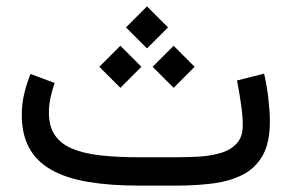

<svg xmlns="http://www.w3.org/2000/svg" viewBox="-20 -582 915 602"><path d="M531.2 0Q593.8 0 647.2 -6.8Q700.7 -13.7 741 -34.2Q781.2 -54.7 803.7 -94.7Q826.2 -134.8 826.2 -201.2Q826.2 -231.4 821.5 -272.2Q816.9 -313 808.1 -351.1L723.1 -329.6Q730.5 -292.5 735.8 -254.6Q741.2 -216.8 741.2 -189.5Q741.2 -151.9 721.2 -131.1Q701.2 -110.4 669.4 -101.6Q637.7 -92.8 601.3 -90.8Q564.9 -88.9 531.7 -88.9H417.5Q346.7 -88.9 293.5 -95Q240.2 -101.1 204.8 -116.5Q169.4 -131.8 151.4 -159.2Q133.3 -186.5 133.3 -229.5Q133.3 -251.5 138.4 -275.9Q143.6 -300.3 151.4 -321.8L75.7 -350.1Q63.5 -320.3 55.9 -288.1Q48.3 -255.9 48.3 -222.2Q48.3 -160.6 71.5 -118.2Q94.7 -75.7 140.9 -49.6Q187 -23.4 256.1 -11.7Q325.2 0 417.5 0ZM440.9 -562 375 -496.1 440.9 -430.2 506.8 -496.1ZM524.4 -438.5 458.5 -372.6 524.4 -306.6 590.3 -372.6ZM357.4 -438.5 291.5 -372.6 357.4 -306.6 423.3 -372.6Z"/></svg>

Font: Vazirmatn NL
Style: Regular
Weight: 400
Designer: Saber Rastikerdar
Foundry: Saber Rastikerdar
Version: Version 33.003